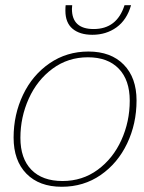

<svg xmlns="http://www.w3.org/2000/svg" viewBox="-20 -704 551 734"><path d="M230 -663Q230 -677 231 -684H256L255 -670Q255 -593 338 -593Q427 -593 456 -684H481Q465 -628 425.5 -599.5Q386 -571 333 -571Q285 -571 257.5 -594Q230 -617 230 -663ZM32 -178Q32 -266 68 -341.5Q104 -417 169.5 -462Q235 -507 318 -507Q404 -507 453 -457Q502 -407 502 -320Q502 -231 466 -155.5Q430 -80 365 -35Q300 10 216 10Q130 10 81 -40Q32 -90 32 -178ZM476 -319Q476 -398 434 -441.5Q392 -485 316 -485Q240 -485 181 -441.5Q122 -398 90 -327Q58 -256 58 -177Q58 -98 100 -55Q142 -12 219 -12Q295 -12 353.5 -55Q412 -98 444 -168.5Q476 -239 476 -319Z"/></svg>

Font: Trirong Thin
Style: Italic
Weight: 250
Italic angle: -12°
Designer: Katatrad Team
Foundry: CadsonDemak
Version: Version 1.001